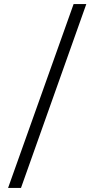

<svg xmlns="http://www.w3.org/2000/svg" viewBox="-20 -822 468 952"><path d="M20 110 345 -802H408L84 110Z"/></svg>

Font: Text Regular
Style: Regular
Weight: 400
Designer: Latin by Veronika Burian and Jose Scaglione. Greek by Irene Vlachou. Cyrillic by Vera Evstafieva.
Foundry: TypeTogether
Version: Version 3.002